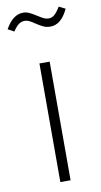

<svg xmlns="http://www.w3.org/2000/svg" viewBox="-98 -791 436 832"><g transform="rotate(-10 119.5 -375.5)"><path d="M143 -522V0H98V-522ZM110 -696Q96 -706 86 -710.5Q76 -715 67 -715Q52 -715 40 -706Q28 -697 15 -677L-12 -692Q21 -751 66 -751Q80 -751 93 -745Q106 -739 123 -728Q140 -717 150.5 -712Q161 -707 172 -707Q186 -707 197.5 -717Q209 -727 223 -750L251 -736Q221 -671 173 -671Q156 -671 142 -677.5Q128 -684 110 -696Z"/></g></svg>

Font: Fira Sans Condensed ExtraLight
Style: Regular
Weight: 275
Width: 3
Designer: Carrois Corporate & Edenspiekermann AG
Foundry: Carrois Corporate GbR & Edenspiekermann AG
Version: Version 4.203